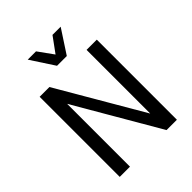

<svg xmlns="http://www.w3.org/2000/svg" viewBox="-253 -1058 1195 1195"><g transform="rotate(-45 344.5 -460.5)"><path d="M93 0V-705H179L511 -136H506V-705H596V0H505L176 -565H183V0ZM306 -765 204 -921H277L349 -821L422 -921H494L392 -765Z"/></g></svg>

Font: Nunito Sans 7pt Condensed Medium
Style: Regular
Weight: 500
Width: 3
Designer: Vernon Adams
Foundry: Vernon Adams
Version: Version 3.101;gftools[0.9.27]